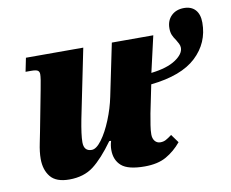

<svg xmlns="http://www.w3.org/2000/svg" viewBox="-72 -719 986 821"><g transform="rotate(-10 421.0 -309.0)"><path d="M364 -84Q364 -104 370 -123H362Q313 -55 271 -23Q229 9 166 9Q109 9 84.5 -21Q60 -51 60 -99Q60 -129 68 -167Q76 -205 77 -212L111 -389Q121 -439 121 -456Q121 -467 114 -472Q107 -477 85 -477H61L73 -536H322L261 -237Q248 -170 248 -138Q248 -99 282 -99Q302 -99 325.5 -130.5Q349 -162 369 -211Q389 -260 399 -309L446 -536H626L590 -379Q659 -387 696 -411.5Q733 -436 733 -463Q733 -472 728.5 -481Q724 -490 719 -498Q709 -512 704 -524Q699 -536 699 -553Q699 -587 720 -607.5Q741 -628 775 -628Q807 -628 824.5 -608.5Q842 -589 842 -553Q842 -465 778 -405Q714 -345 581 -331L556 -209Q551 -181 547.5 -159Q544 -137 544 -120Q544 -102 553 -91Q562 -80 577 -80Q590 -80 600.5 -85.5Q611 -91 627 -103L653 -67Q624 -32 587 -11Q550 10 493 10Q421 10 392.5 -15Q364 -40 364 -84Z"/></g></svg>

Font: Noto Serif NarrowBlack
Style: Italic
Weight: 900
Width: 4
Italic angle: -12°
Designer: Monotype Design Team
Foundry: Monotype Imaging Inc.
Version: Version 1.001